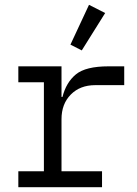

<svg xmlns="http://www.w3.org/2000/svg" viewBox="-20 -776 568 796"><path d="M319 -567 272 -591 349 -756 416 -722ZM56 -66H162V-435H56V-501H235V-374H239Q254 -434 294.5 -467.5Q335 -501 430 -501H495V-423H375Q312 -423 273.5 -384Q235 -345 235 -282V-66H403V0H56Z"/></svg>

Font: PlemolJP
Style: Regular
Weight: 400
Monospace: yes
Version: v2.0.4; ttfautohint (v1.8.4.7-5d5b-dirty) -l 6 -r 45 -G 200 